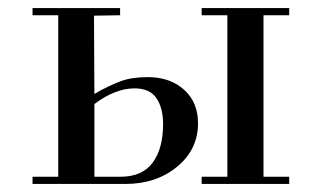

<svg xmlns="http://www.w3.org/2000/svg" viewBox="-20 -458 800 478"><path d="M482 -18H546V-420H482V-438H700V-420H636V-18H700V0H482ZM386 -149Q386 -189 369.5 -213.5Q353 -238 315 -238Q267 -238 215 -199V-18H280Q334 -18 360 -53Q386 -88 386 -149ZM473 -151Q473 -86 421 -43Q369 0 292 0H215H61V-18H125V-420H61V-438H279V-420L214 -419L215 -224Q233 -235 251.5 -243.5Q270 -252 281 -256Q308 -266 348 -266Q404 -266 439 -234Q473 -203 473 -151Z"/></svg>

Font: EIisabethische
Style: Book
Weight: 400
Designer: Salychow
Version: Version 1.3